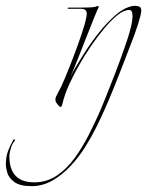

<svg xmlns="http://www.w3.org/2000/svg" viewBox="-192 -351 502 655"><path d="M-84 284Q-124 284 -143 270Q-162 256 -167 238.5Q-172 221 -172 210Q-172 185 -165 165.5Q-158 146 -148 129Q-145 122 -142.5 124.5Q-140 127 -142 130Q-150 138 -155 154.5Q-160 171 -160 182Q-160 271 -75 271Q-32 271 2.5 247.5Q37 224 63.5 187Q90 150 110 110.5Q130 71 144 40Q153 20 168 -17.5Q183 -55 200.5 -100Q218 -145 232 -186Q234 -192 241 -212Q248 -232 254 -256Q260 -280 260 -297Q260 -317 249 -317Q231 -317 209.5 -300Q188 -283 164.5 -255Q141 -227 118.5 -194Q96 -161 78 -129Q60 -98 44 -63Q28 -28 20 7L17 13Q16 14 15 14Q11 14 6 7Q1 0 -1 -2Q-2 -4 -2.5 -7Q-3 -10 -3 -12Q-3 -17 -0.5 -22Q2 -27 4 -31Q15 -50 29.5 -84.5Q44 -119 59 -158.5Q74 -198 86 -233.5Q98 -269 102 -290Q103 -294 103.5 -297.5Q104 -301 104 -304Q104 -312 99.5 -316.5Q95 -321 82 -321H41Q38 -321 39 -323Q40 -325 42 -325H73Q91 -325 110.5 -325.5Q130 -326 136 -329Q140 -331 143 -330Q146 -329 144 -325Q140 -318 129.5 -291.5Q119 -265 105 -230Q91 -195 77 -159Q63 -123 51 -95Q50 -94 50 -92Q57 -107 65 -120Q78 -142 99 -175Q120 -208 146.5 -241Q173 -274 201.5 -299Q230 -324 258 -330Q261 -331 264 -331Q267 -331 270 -331Q278 -331 284 -328Q290 -325 290 -314Q289 -300 278.5 -267Q268 -234 250 -189Q225 -123 195.5 -49.5Q166 24 135 86Q120 116 98.5 150.5Q77 185 49 215Q21 245 -12.5 264.5Q-46 284 -84 284Z"/></svg>

Font: Explora
Style: Regular
Weight: 400
Designer: Robert E. Leuschke
Foundry: Robert E. Leuschke
Version: Version 1.010